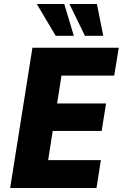

<svg xmlns="http://www.w3.org/2000/svg" viewBox="-20 -945 617 965"><path d="M31 0 143 -705H577L554 -565H289L267 -425H513L491 -287H245L222 -140H487L465 0ZM407 -765 329 -925H467L499 -765ZM260 -765 165 -925H303L351 -765Z"/></svg>

Font: Nunito Sans 7pt Condensed Black
Style: Italic
Weight: 900
Width: 3
Italic angle: -9°
Designer: Vernon Adams
Foundry: Vernon Adams
Version: Version 3.101;gftools[0.9.27]